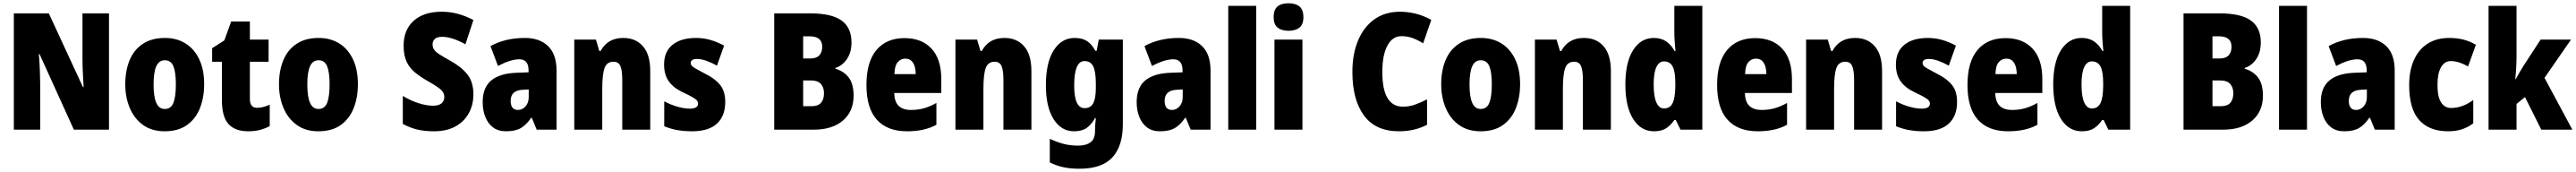

<svg xmlns="http://www.w3.org/2000/svg" viewBox="-20 -796 15832 1056"><path d="M650 0H434L223 -464H219Q223 -413 225 -364.5Q227 -316 227 -283V0H65V-714H280L490 -261H494Q491 -308 489 -354Q487 -400 487 -434V-714H650Z M1235 -278Q1235 -200 1210 -134.5Q1185 -69 1131 -29.5Q1077 10 992 10Q913 10 859 -29Q805 -68 777.5 -133.5Q750 -199 750 -278Q750 -362 776.5 -426Q803 -490 857.5 -526.5Q912 -563 994 -563Q1066 -563 1120 -529.5Q1174 -496 1204.5 -432.5Q1235 -369 1235 -278ZM924 -277Q924 -203 940.5 -165Q957 -127 993 -127Q1031 -127 1046 -165Q1061 -203 1061 -278Q1061 -352 1046 -389Q1031 -426 993 -426Q957 -426 940.5 -389Q924 -352 924 -277Z M1560 -134Q1579 -134 1598 -139Q1617 -144 1638 -153V-21Q1610 -7 1578.5 1.5Q1547 10 1506 10Q1425 10 1384.5 -34.5Q1344 -79 1344 -182V-417H1284V-500L1359 -548L1401 -664H1516V-553H1631V-417H1516V-188Q1516 -134 1560 -134Z M2180 -278Q2180 -200 2155 -134.5Q2130 -69 2076 -29.5Q2022 10 1937 10Q1858 10 1804 -29Q1750 -68 1722.5 -133.5Q1695 -199 1695 -278Q1695 -362 1721.5 -426Q1748 -490 1802.5 -526.5Q1857 -563 1939 -563Q2011 -563 2065 -529.5Q2119 -496 2149.5 -432.5Q2180 -369 2180 -278ZM1869 -277Q1869 -203 1885.5 -165Q1902 -127 1938 -127Q1976 -127 1991 -165Q2006 -203 2006 -278Q2006 -352 1991 -389Q1976 -426 1938 -426Q1902 -426 1885.5 -389Q1869 -352 1869 -277Z M2890 -217Q2890 -153 2862 -101.5Q2834 -50 2780 -20Q2726 10 2648 10Q2592 10 2548 0Q2504 -10 2456 -35V-207Q2504 -178 2553 -162.5Q2602 -147 2642 -147Q2678 -147 2694.5 -162Q2711 -177 2711 -200Q2711 -217 2703 -230Q2695 -243 2673 -259Q2651 -275 2610 -298Q2564 -324 2530.5 -351.5Q2497 -379 2479 -418Q2461 -457 2461 -515Q2461 -613 2523 -668.5Q2585 -724 2695 -724Q2748 -724 2796.5 -710.5Q2845 -697 2890 -673L2841 -524Q2758 -570 2698 -570Q2667 -570 2653 -557Q2639 -544 2639 -524Q2639 -506 2647.5 -492.5Q2656 -479 2679.5 -463.5Q2703 -448 2748 -423Q2817 -385 2853.5 -338.5Q2890 -292 2890 -217Z M3207 -563Q3297 -563 3349 -513Q3401 -463 3401 -363V0H3279L3249 -73H3245Q3216 -30 3182 -10Q3148 10 3090 10Q3042 10 3010.5 -14Q2979 -38 2963 -78.5Q2947 -119 2947 -169Q2947 -258 2999 -301.5Q3051 -345 3151 -349L3229 -352V-364Q3229 -432 3172 -432Q3119 -432 3041 -391L2995 -513Q3038 -537 3091 -550Q3144 -563 3207 -563ZM3195 -245Q3119 -242 3119 -177Q3119 -121 3164 -121Q3191 -121 3210.5 -143Q3230 -165 3230 -200V-247Z M3811 -563Q3888 -563 3932.5 -511.5Q3977 -460 3977 -360V0H3805V-306Q3805 -361 3794 -389Q3783 -417 3751 -417Q3710 -417 3696 -378Q3682 -339 3682 -249V0H3510V-553H3643L3664 -483H3672Q3715 -563 3811 -563Z M4438 -170Q4438 -84 4387 -37Q4336 10 4234 10Q4187 10 4145.5 3Q4104 -4 4063 -21V-174Q4100 -154 4142.5 -141.5Q4185 -129 4220 -129Q4271 -129 4271 -160Q4271 -170 4264.5 -178.5Q4258 -187 4237.5 -199Q4217 -211 4176 -230Q4119 -257 4090.5 -297.5Q4062 -338 4062 -400Q4062 -479 4114 -521Q4166 -563 4258 -563Q4304 -563 4346 -551Q4388 -539 4431 -516L4387 -393Q4357 -410 4324.5 -422Q4292 -434 4265 -434Q4226 -434 4226 -409Q4226 -400 4232 -392.5Q4238 -385 4257 -374.5Q4276 -364 4315 -343Q4373 -315 4405.5 -276Q4438 -237 4438 -170Z M4960 -714Q5092 -714 5153 -670Q5214 -626 5214 -536Q5214 -473 5185 -432Q5156 -391 5115 -379V-374Q5167 -359 5197 -320Q5227 -281 5227 -209Q5227 -112 5161.5 -56Q5096 0 4983 0H4739V-714ZM4961 -437Q4998 -437 5016 -456Q5034 -475 5034 -509Q5034 -573 4957 -573H4917V-437ZM4917 -302V-144H4969Q5008 -144 5026.5 -164.5Q5045 -185 5045 -224Q5045 -259 5026 -280.5Q5007 -302 4966 -302Z M5540 -562Q5646 -562 5706 -497.5Q5766 -433 5766 -310V-225H5477Q5478 -121 5580 -121Q5622 -121 5658.5 -131Q5695 -141 5736 -164V-30Q5664 10 5556 10Q5434 10 5370 -61Q5306 -132 5306 -274Q5306 -416 5367.5 -489Q5429 -562 5540 -562ZM5545 -436Q5517 -436 5498 -414Q5479 -392 5478 -341H5609Q5608 -388 5591.5 -412Q5575 -436 5545 -436Z M6154 -563Q6231 -563 6275.5 -511.5Q6320 -460 6320 -360V0H6148V-306Q6148 -361 6137 -389Q6126 -417 6094 -417Q6053 -417 6039 -378Q6025 -339 6025 -249V0H5853V-553H5986L6007 -483H6015Q6058 -563 6154 -563Z M6586 -563Q6632 -563 6661.5 -544Q6691 -525 6713 -484H6721L6734 -553H6882V-32Q6882 100 6818 170Q6754 240 6614 240Q6559 240 6516 230.5Q6473 221 6433 201V56Q6480 78 6520.5 88Q6561 98 6607 98Q6656 98 6683.5 77.5Q6711 57 6711 10V3Q6711 -12 6712.5 -33Q6714 -54 6716 -71H6711Q6689 -31 6659.5 -10.5Q6630 10 6582 10Q6503 10 6456 -65Q6409 -140 6409 -273Q6409 -411 6457 -487Q6505 -563 6586 -563ZM6646 -421Q6583 -421 6583 -271Q6583 -132 6647 -132Q6684 -132 6700 -162Q6716 -192 6716 -256V-283Q6716 -354 6700.5 -387.5Q6685 -421 6646 -421Z M7227 -563Q7317 -563 7369 -513Q7421 -463 7421 -363V0H7299L7269 -73H7265Q7236 -30 7202 -10Q7168 10 7110 10Q7062 10 7030.5 -14Q6999 -38 6983 -78.5Q6967 -119 6967 -169Q6967 -258 7019 -301.5Q7071 -345 7171 -349L7249 -352V-364Q7249 -432 7192 -432Q7139 -432 7061 -391L7015 -513Q7058 -537 7111 -550Q7164 -563 7227 -563ZM7215 -245Q7139 -242 7139 -177Q7139 -121 7184 -121Q7211 -121 7230.5 -143Q7250 -165 7250 -200V-247Z M7702 0H7530V-760H7702Z M7900 -776Q7944 -776 7968 -756Q7992 -736 7992 -691Q7992 -646 7967.5 -626.5Q7943 -607 7900 -607Q7858 -607 7833.5 -626.5Q7809 -646 7809 -691Q7809 -736 7832.5 -756Q7856 -776 7900 -776ZM7986 -553V0H7814V-553Z M8595 -574Q8539 -574 8508 -515.5Q8477 -457 8477 -354Q8477 -141 8604 -141Q8643 -141 8679 -154Q8715 -167 8752 -186V-30Q8676 10 8579 10Q8436 10 8364.5 -86.5Q8293 -183 8293 -355Q8293 -464 8328 -547.5Q8363 -631 8428.5 -677.5Q8494 -724 8586 -724Q8634 -724 8682.5 -712Q8731 -700 8778 -674L8728 -530Q8696 -550 8664 -562Q8632 -574 8595 -574Z M9324 -278Q9324 -200 9299 -134.5Q9274 -69 9220 -29.5Q9166 10 9081 10Q9002 10 8948 -29Q8894 -68 8866.5 -133.5Q8839 -199 8839 -278Q8839 -362 8865.5 -426Q8892 -490 8946.5 -526.5Q9001 -563 9083 -563Q9155 -563 9209 -529.5Q9263 -496 9293.5 -432.5Q9324 -369 9324 -278ZM9013 -277Q9013 -203 9029.5 -165Q9046 -127 9082 -127Q9120 -127 9135 -165Q9150 -203 9150 -278Q9150 -352 9135 -389Q9120 -426 9082 -426Q9046 -426 9029.5 -389Q9013 -352 9013 -277Z M9716 -563Q9793 -563 9837.5 -511.5Q9882 -460 9882 -360V0H9710V-306Q9710 -361 9699 -389Q9688 -417 9656 -417Q9615 -417 9601 -378Q9587 -339 9587 -249V0H9415V-553H9548L9569 -483H9577Q9620 -563 9716 -563Z M10147 10Q10066 10 10018.5 -66Q9971 -142 9971 -277Q9971 -413 10018.5 -488Q10066 -563 10146 -563Q10190 -563 10221 -542.5Q10252 -522 10274 -482H10279Q10276 -514 10274 -544Q10272 -574 10272 -596V-760H10444V0H10310L10281 -59H10272Q10248 -25 10220 -7.5Q10192 10 10147 10ZM10208 -130Q10245 -130 10261 -162Q10277 -194 10278 -263V-289Q10278 -355 10262 -387Q10246 -419 10208 -419Q10178 -419 10161.5 -384Q10145 -349 10145 -278Q10145 -202 10162 -166Q10179 -130 10208 -130Z M10769 -562Q10875 -562 10935 -497.5Q10995 -433 10995 -310V-225H10706Q10707 -121 10809 -121Q10851 -121 10887.5 -131Q10924 -141 10965 -164V-30Q10893 10 10785 10Q10663 10 10599 -61Q10535 -132 10535 -274Q10535 -416 10596.5 -489Q10658 -562 10769 -562ZM10774 -436Q10746 -436 10727 -414Q10708 -392 10707 -341H10838Q10837 -388 10820.5 -412Q10804 -436 10774 -436Z M11383 -563Q11460 -563 11504.5 -511.5Q11549 -460 11549 -360V0H11377V-306Q11377 -361 11366 -389Q11355 -417 11323 -417Q11282 -417 11268 -378Q11254 -339 11254 -249V0H11082V-553H11215L11236 -483H11244Q11287 -563 11383 -563Z M12010 -170Q12010 -84 11959 -37Q11908 10 11806 10Q11759 10 11717.5 3Q11676 -4 11635 -21V-174Q11672 -154 11714.5 -141.5Q11757 -129 11792 -129Q11843 -129 11843 -160Q11843 -170 11836.5 -178.5Q11830 -187 11809.5 -199Q11789 -211 11748 -230Q11691 -257 11662.5 -297.5Q11634 -338 11634 -400Q11634 -479 11686 -521Q11738 -563 11830 -563Q11876 -563 11918 -551Q11960 -539 12003 -516L11959 -393Q11929 -410 11896.5 -422Q11864 -434 11837 -434Q11798 -434 11798 -409Q11798 -400 11804 -392.5Q11810 -385 11829 -374.5Q11848 -364 11887 -343Q11945 -315 11977.5 -276Q12010 -237 12010 -170Z M12308 -562Q12414 -562 12474 -497.5Q12534 -433 12534 -310V-225H12245Q12246 -121 12348 -121Q12390 -121 12426.5 -131Q12463 -141 12504 -164V-30Q12432 10 12324 10Q12202 10 12138 -61Q12074 -132 12074 -274Q12074 -416 12135.5 -489Q12197 -562 12308 -562ZM12313 -436Q12285 -436 12266 -414Q12247 -392 12246 -341H12377Q12376 -388 12359.5 -412Q12343 -436 12313 -436Z M12777 10Q12696 10 12648.5 -66Q12601 -142 12601 -277Q12601 -413 12648.5 -488Q12696 -563 12776 -563Q12820 -563 12851 -542.5Q12882 -522 12904 -482H12909Q12906 -514 12904 -544Q12902 -574 12902 -596V-760H13074V0H12940L12911 -59H12902Q12878 -25 12850 -7.5Q12822 10 12777 10ZM12838 -130Q12875 -130 12891 -162Q12907 -194 12908 -263V-289Q12908 -355 12892 -387Q12876 -419 12838 -419Q12808 -419 12791.5 -384Q12775 -349 12775 -278Q12775 -202 12792 -166Q12809 -130 12838 -130Z M13623 -714Q13755 -714 13816 -670Q13877 -626 13877 -536Q13877 -473 13848 -432Q13819 -391 13778 -379V-374Q13830 -359 13860 -320Q13890 -281 13890 -209Q13890 -112 13824.5 -56Q13759 0 13646 0H13402V-714ZM13624 -437Q13661 -437 13679 -456Q13697 -475 13697 -509Q13697 -573 13620 -573H13580V-437ZM13580 -302V-144H13632Q13671 -144 13689.5 -164.5Q13708 -185 13708 -224Q13708 -259 13689 -280.5Q13670 -302 13629 -302Z M14161 0H13989V-760H14161Z M14506 -563Q14596 -563 14648 -513Q14700 -463 14700 -363V0H14578L14548 -73H14544Q14515 -30 14481 -10Q14447 10 14389 10Q14341 10 14309.5 -14Q14278 -38 14262 -78.5Q14246 -119 14246 -169Q14246 -258 14298 -301.5Q14350 -345 14450 -349L14528 -352V-364Q14528 -432 14471 -432Q14418 -432 14340 -391L14294 -513Q14337 -537 14390 -550Q14443 -563 14506 -563ZM14494 -245Q14418 -242 14418 -177Q14418 -121 14463 -121Q14490 -121 14509.5 -143Q14529 -165 14529 -200V-247Z M15029 10Q14913 10 14851 -58.5Q14789 -127 14789 -274Q14789 -361 14817.5 -426Q14846 -491 14901 -527Q14956 -563 15036 -563Q15084 -563 15124 -552.5Q15164 -542 15199 -521L15151 -388Q15123 -404 15097 -412.5Q15071 -421 15044 -421Q15007 -421 14985 -383.5Q14963 -346 14963 -274Q14963 -202 14985 -167.5Q15007 -133 15047 -133Q15116 -133 15183 -182V-39Q15152 -15 15114 -2.5Q15076 10 15029 10Z M15449 -459Q15449 -422 15447 -383.5Q15445 -345 15441 -310H15444Q15455 -331 15468.5 -353.5Q15482 -376 15492 -392L15597 -553H15784L15621 -318L15792 0H15601L15501 -200L15449 -158V0H15277V-760H15449Z"/></svg>

Font: Noto Sans Bengali Condensed Black
Style: Regular
Weight: 900
Width: 3
Designer: Joana Ranito - Universal Thirst; Jelle Bosma - Monotype Design Team
Foundry: Universal Thirst ehf.
Version: Version 3.000; ttfautohint (v1.8.4.7-5d5b)